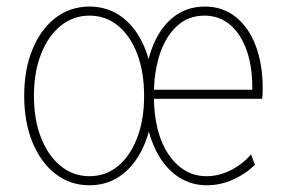

<svg xmlns="http://www.w3.org/2000/svg" viewBox="-20 -549 862 577"><path d="M249 7.8Q191.4 7.8 147.2 -26.1Q103 -60.1 77.9 -120.6Q52.7 -181.2 52.7 -260.7Q52.7 -340.8 77.9 -401.4Q103 -461.9 147.2 -495.6Q191.4 -529.3 249 -529.3Q306.2 -529.3 349.4 -495.6Q392.6 -461.9 416.5 -401.4Q440.4 -340.8 440.4 -260.7Q440.4 -181.6 416.5 -121.1Q392.6 -60.5 349.6 -26.4Q306.6 7.8 249 7.8ZM249 -19.5Q297.9 -19.5 334.7 -50Q371.6 -80.6 392.3 -135Q413.1 -189.5 413.1 -260.7Q413.1 -332.5 392.3 -387Q371.6 -441.4 334.7 -471.7Q297.9 -502 249 -502Q200.2 -502 162.6 -471.7Q125 -441.4 103.5 -387Q82 -332.5 82 -260.7Q82 -189 103.5 -134.8Q125 -80.6 162.6 -50Q200.2 -19.5 249 -19.5ZM601.6 7.8Q546.4 7.8 504.2 -25.9Q461.9 -59.6 438 -120.8Q414.1 -182.1 414.1 -264.6Q414.1 -341.8 435.8 -401.6Q457.5 -461.4 498.3 -495.4Q539.1 -529.3 595.7 -529.3Q649.4 -529.3 688.5 -498Q727.5 -466.8 748.5 -411.4Q769.5 -356 769.5 -283.2Q769.5 -272 769 -264.4Q768.6 -256.8 767.6 -252H434.6V-279.3H738.3Q739.3 -381.3 700 -441.7Q660.6 -502 593.8 -502Q545.9 -502 512 -470.9Q478 -439.9 460.2 -386Q442.4 -332 442.4 -262.7Q442.4 -149.9 486.8 -84.7Q531.2 -19.5 600.6 -19.5Q637.2 -19.5 672.4 -36.9Q707.5 -54.2 734.4 -85L746.1 -53.7Q717.8 -25.9 679.9 -9Q642.1 7.8 601.6 7.8Z"/></svg>

Font: Reddit Sans Condensed ExtraLight
Style: Regular
Weight: 250
Version: Version 1.014